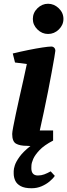

<svg xmlns="http://www.w3.org/2000/svg" viewBox="-20 -767 358 1023"><path d="M148 236Q111 236 90 224.5Q69 213 61 195Q53 177 53 158Q53 156 53 144.5Q53 133 59 114Q65 95 84 68.5Q103 42 142 11Q138 11 133 10.5Q128 10 123 10Q86 10 65.5 -1.5Q45 -13 45 -53Q45 -63 50.5 -91.5Q56 -120 64.5 -160.5Q73 -201 83.5 -247.5Q94 -294 104.5 -340.5Q115 -387 123 -426L60 -434L48 -482Q89 -492 131 -500.5Q173 -509 206 -514Q239 -519 253 -519Q263 -519 269 -512.5Q275 -506 275 -497Q275 -492 269.5 -461Q264 -430 255.5 -382.5Q247 -335 236 -280Q225 -225 213.5 -170.5Q202 -116 192 -72H263V-18Q215 7 190.5 33Q166 59 157 80Q148 101 147.5 114.5Q147 128 147 129Q147 168 182 168Q200 168 216 162Q232 156 250 146L272 170Q263 184 244.5 199.5Q226 215 201.5 225.5Q177 236 148 236ZM236 -586Q204 -586 179.5 -610Q155 -634 155 -666Q155 -699 179.5 -723Q204 -747 236 -747Q268 -747 293 -723Q318 -699 318 -666Q318 -634 293.5 -610Q269 -586 236 -586Z"/></svg>

Font: Manuale ExtraBold
Style: Italic
Weight: 800
Italic angle: -11°
Designer: Eduardo Tunni / Pablo Cosgaya
Foundry: Eduardo Tunni / Pablo Cosgaya
Version: Version 1.002